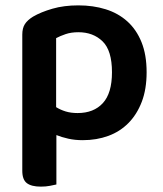

<svg xmlns="http://www.w3.org/2000/svg" viewBox="-20 -508 606 715"><path d="M288 14Q259 14 234.5 8.5Q210 3 190 -5V179Q181 181 166 184Q151 187 132 187Q97 187 80 174Q63 161 63 128V-379Q63 -403 72.5 -418Q82 -433 103 -446Q132 -463 175 -475.5Q218 -488 272 -488Q327 -488 373.5 -473.5Q420 -459 454 -428.5Q488 -398 507 -351Q526 -304 526 -239Q526 -176 508 -129Q490 -82 458.5 -50Q427 -18 383.5 -2Q340 14 288 14ZM269 -87Q329 -87 363 -124Q397 -161 397 -239Q397 -320 362 -354Q327 -388 272 -388Q245 -388 224.5 -381Q204 -374 189 -366V-109Q205 -99 224.5 -93Q244 -87 269 -87Z"/></svg>

Font: Baloo Tammudu 2 SemiBold
Style: Regular
Weight: 600
Designer: Maithili Shingre, Omkar Shende and Ek Type
Foundry: Ek Type
Version: Version 1.640;hotconv 1.0.111;makeotfexe 2.5.65597; ttfautoh